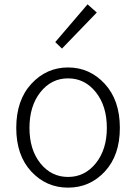

<svg xmlns="http://www.w3.org/2000/svg" viewBox="-20 -861 634 894"><path d="M55.7 -265.6Q55.7 -394.5 126 -470.7Q196.3 -546.9 296.9 -546.9Q397.5 -546.9 467.8 -470.7Q538.1 -394.5 538.1 -265.6Q538.1 -137.7 468.3 -62.5Q398.4 12.7 296.9 12.7Q195.3 12.7 125.5 -62.5Q55.7 -137.7 55.7 -265.6ZM477.5 -265.6Q477.5 -367.2 426.3 -431.6Q375 -496.1 296.9 -496.1Q218.8 -496.1 168 -431.6Q117.2 -367.2 117.2 -265.6Q117.2 -164.1 168 -100.6Q218.8 -37.1 296.9 -37.1Q375 -37.1 426.3 -101.1Q477.5 -165 477.5 -265.6ZM268.6 -634.8 237.3 -665 387.7 -840.8 430.7 -802.7Z"/></svg>

Font: Gen Shin Gothic Light
Style: Regular
Weight: 200
Designer: [Source Han Sans]
Ryoko NISHIZUKA  (kana & ideographs); Paul D. Hunt (Latin, Greek & Cyrillic); Wenlong ZHANG  (bopomofo
Version: Version 1.002.20150607